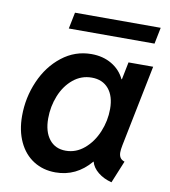

<svg xmlns="http://www.w3.org/2000/svg" viewBox="-80 -763 743 839"><g transform="rotate(10 292.0 -343.0)"><path d="M35.6 -210.4Q35.6 -291.5 67.6 -365Q99.6 -438.5 157.5 -483.6Q215.3 -528.8 288.1 -528.8Q338.9 -528.8 377.7 -506.1Q416.5 -483.4 435.5 -443.4H437.5L453.1 -521H562.5L489.7 -159.7Q485.8 -140.1 485.8 -127.9Q485.8 -113.8 491.7 -104.5Q497.6 -95.2 511.2 -90.8L470.7 7.8Q435.5 -1 410.4 -21.2Q385.3 -41.5 378.4 -67.4H377.4Q314 7.8 221.7 7.8Q166.5 7.8 124.3 -19Q82 -45.9 58.8 -95.5Q35.6 -145 35.6 -210.4ZM409.2 -306.6Q409.2 -363.3 382.1 -395.5Q355 -427.7 307.1 -427.7Q260.7 -427.7 224.9 -398.2Q189 -368.7 169.4 -320.6Q149.9 -272.5 149.9 -218.8Q149.9 -160.6 176.3 -127Q202.6 -93.3 249.5 -93.3Q294.9 -93.3 331.5 -124.3Q368.2 -155.3 388.7 -204.6Q409.2 -253.9 409.2 -306.6ZM185.1 -694.3H565.4L550.8 -621.6H170.4Z"/></g></svg>

Font: Reddit Sans Vanilla SemiBold
Style: Italic
Weight: 600
Italic angle: -11.25°
Designer: Stephen Hutchings
Version: Version 1.013